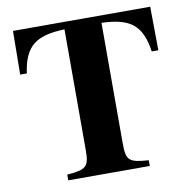

<svg xmlns="http://www.w3.org/2000/svg" viewBox="-77 -752 821 828"><g transform="rotate(-10 333.5 -338.0)"><path d="M253 -117C253 -43 242 -32 156 -25V0H513V-25C426 -31 415 -41 415 -117V-644C538 -640 590 -604 607 -485H636L634 -676H33L31 -485H60C77 -604 129 -640 253 -644Z"/></g></svg>

Font: STIXGeneral
Style: Bold
Weight: 700
Designer: MicroPress Inc., with final additions and corrections provided by Coen Hoffman, Elsevier (retired)
Version: Version 1.1.0